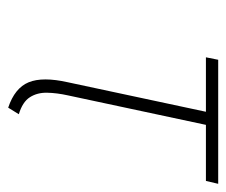

<svg xmlns="http://www.w3.org/2000/svg" viewBox="-62 -478 553 469"><g transform="rotate(90 214.5 -243.5)"><path d="M213 -133 285 -470H422L429 -500H126L120 -470H253L181 -133Q174 -102 174 -78Q174 -54 181 -37Q188 -20 203.5 -7.5Q219 5 243 13L259 -13Q229 -22 217.5 -40Q206 -58 206.5 -82Q207 -106 213 -133Z"/></g></svg>

Font: Advent Pro ExtraLight
Style: Italic
Weight: 250
Italic angle: -12°
Version: Version 3.000